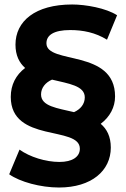

<svg xmlns="http://www.w3.org/2000/svg" viewBox="-20 -728 562 856"><path d="M493 -298C493 -511 187 -439 187 -535C187 -571 219 -594 293 -594C350 -594 405 -583 457 -551L502 -660C453 -692 361 -708 302 -708C136 -708 49 -633 49 -529C49 -481 66 -448 92 -425C51 -394 28 -350 28 -296C28 -90 336 -169 336 -65C336 -29 303 -6 245 -6C184 -6 113 -28 67 -61L21 49C69 83 161 108 243 108C388 108 474 33 474 -70C474 -120 456 -153 429 -176C470 -207 493 -250 493 -298ZM163 -307C163 -336 182 -360 212 -373C286 -355 358 -346 358 -294C358 -264 339 -241 310 -228C235 -246 163 -254 163 -307Z"/></svg>

Font: AWKNG-Font
Style: Bold
Weight: 700
Designer: Awakening Church
Foundry: Awakening Church
Version: Version 1.700;PS 001.700;hotconv 1.0.88;makeotf.lib2.5.64775